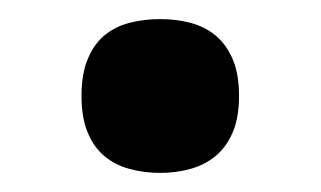

<svg xmlns="http://www.w3.org/2000/svg" viewBox="-20 -455 334 200"><path d="M64.9 -355Q64.9 -377.9 71.3 -393.3Q77.6 -408.7 88.6 -418Q99.6 -427.2 114.7 -431.2Q129.9 -435.1 147 -435.1Q163.6 -435.1 178.5 -431.2Q193.4 -427.2 204.6 -418Q215.8 -408.7 222.4 -393.3Q229 -377.9 229 -355Q229 -332.5 222.4 -317.1Q215.8 -301.8 204.6 -292.5Q193.4 -283.2 178.5 -279.1Q163.6 -274.9 147 -274.9Q129.9 -274.9 114.7 -279.1Q99.6 -283.2 88.6 -292.5Q77.6 -301.8 71.3 -317.1Q64.9 -332.5 64.9 -355Z"/></svg>

Font: Droid Serif
Style: Bold
Weight: 700
Designer: Monotype Design team
Foundry: Monotype Imaging Inc.
Version: Version 1.03